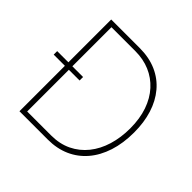

<svg xmlns="http://www.w3.org/2000/svg" viewBox="-179 -892 1065 1065"><g transform="rotate(45 353.0 -360.0)"><path d="M113.3 0V-719.7H335.9Q411.1 -719.7 469 -694.1Q526.9 -668.5 566.4 -621.3Q606 -574.2 626.2 -509.8Q646.5 -445.3 646.5 -367.2Q646.5 -281.7 624.5 -213.9Q602.5 -146 561.5 -98.1Q520.5 -50.3 463.4 -25.1Q406.2 0 335.9 0ZM144.5 -29.3H332Q399.4 -29.3 451.9 -54.7Q504.4 -80.1 541 -125.7Q577.6 -171.4 596.4 -233.2Q615.2 -294.9 615.2 -367.2Q615.2 -442.9 594.5 -502.9Q573.7 -563 535.6 -604.7Q497.6 -646.5 445.8 -668.5Q394 -690.4 332 -690.4H144.5ZM25.4 -356.4V-383.8H228.5V-356.4Z"/></g></svg>

Font: Reddit Sans ExtraLight
Style: Regular
Weight: 250
Designer: Stephen Hutchings
Foundry: Reddit
Version: Version 1.014